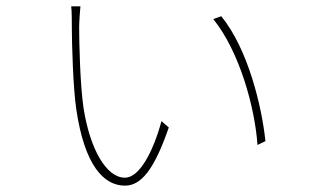

<svg xmlns="http://www.w3.org/2000/svg" viewBox="-20 -578 1040 604"><path d="M511 -177 488 -197C461 -98 418 -19 373 -19C314 -19 263 -110 243 -237C232 -310 229 -443 229 -492C229 -510 232 -549 233 -558H204C206 -545 206 -505 206 -489C206 -443 210 -299 220 -234C246 -58 306 6 373 6C424 6 465 -44 511 -177ZM815 -134C804 -241 761 -423 676 -527L651 -518C734 -415 782 -239 790 -122L815 -134Z"/></svg>

Font: Glow Sans SC Normal Thin
Style: Regular
Weight: 100
Designer: Ryoko NISHIZUKA (kana, bopomofo & ideographs); Paul D. Hunt (Latin, Greek & Cyrillic); Sandoll Communications, Soo-young
Version: Version 0.93